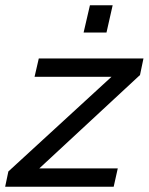

<svg xmlns="http://www.w3.org/2000/svg" viewBox="-45 -710 566 730"><path d="M383.3 -689.9 359.9 -586.4H272.9L296.9 -689.9ZM500.5 -487.8 487.3 -424.8 104.5 -69.8H402.8L387.2 0H-25.4L-13.2 -58.1L378.9 -418H86.4L102.5 -487.8Z"/></svg>

Font: HK Grotesk Medium Legacy Italic
Style: Regular
Weight: 500
Italic angle: -13°
Designer: Alfredo Marco Pradil
Foundry: Hanken Design Co.
Version: Version 2.022;PS 002.022;hotconv 1.0.88;makeotf.lib2.5.64775